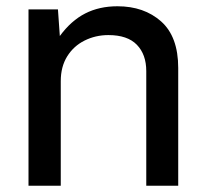

<svg xmlns="http://www.w3.org/2000/svg" viewBox="-20 -593 660 613"><path d="M71 0V-563H165L171 -478Q207 -527 252 -550Q297 -573 355 -573Q440 -573 494.5 -524.5Q549 -476 549 -376V0H447V-366Q447 -419 417 -450Q387 -481 326 -481Q285 -481 250 -463.5Q215 -446 194.5 -413Q174 -380 174 -334V0Z"/></svg>

Font: BDO Grotesk
Style: Regular
Weight: 400
Designer: Deni Anggara
Foundry: Lokal Container
Version: Version 2.000